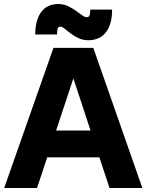

<svg xmlns="http://www.w3.org/2000/svg" viewBox="-20 -939 733 959"><path d="M1 0 247 -700H446L691 0H527L336 -579H357L165 0ZM116 -153 167 -287H528L580 -153ZM421 -738Q394 -738 372 -748.5Q350 -759 333 -772Q316 -785 303 -795.5Q290 -806 281 -806Q270 -806 267.5 -794Q265 -782 265 -767H156Q156 -839 186 -879Q216 -919 271 -919Q296 -919 318 -909Q340 -899 358 -886Q376 -873 390 -863Q404 -853 413 -853Q426 -853 428.5 -865.5Q431 -878 431 -891H540Q540 -818 509 -778Q478 -738 421 -738Z"/></svg>

Font: SUSE ExtraBold
Style: Regular
Weight: 800
Designer: Rene Bieder
Foundry: SUSE
Version: Version 1.000